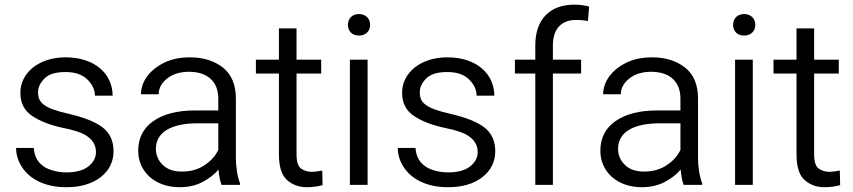

<svg xmlns="http://www.w3.org/2000/svg" viewBox="-20 -780 3600 810"><path d="M384.8 -137.7C384.8 -114.7 374 -94.7 353 -78.1C331.5 -61 300.3 -52.7 259.8 -52.7C239.3 -52.7 218.8 -55.7 198.2 -62C157.2 -74.2 126 -103 122.6 -155.8H47.9C47.9 -127.4 56.2 -100.6 72.3 -75.7C105 -24.9 168.5 9.8 259.8 9.8C319.8 9.8 368.2 -4.4 404.8 -32.7C440.9 -61 459 -97.7 459 -142.6C459 -185.1 443.8 -217.8 414.1 -241.7C383.8 -265.1 336.4 -284.2 272 -299.3C162.1 -323.7 140.6 -347.7 140.6 -391.1C140.6 -412.1 149.9 -431.2 168 -449.2C186 -467.3 215.3 -476.1 256.8 -476.1C296.4 -476.1 327.1 -465.8 348.6 -444.8C369.6 -423.8 380.4 -401.4 380.4 -376.5H455.1C455.1 -467.3 381.3 -538.1 256.8 -538.1C140.6 -538.1 65.9 -470.2 65.9 -389.2C65.9 -345.7 82.5 -313 115.7 -291C148.4 -268.6 194.3 -251 253.4 -238.8C290.5 -231.4 318.4 -222.2 337.4 -211.9C374.5 -190.4 384.8 -165 384.8 -137.7Z M992.7 0V-6.8C981.4 -33.7 975.1 -77.6 975.1 -113.3V-363.8C975.1 -421.9 957 -465.8 920.9 -494.6C884.3 -523.4 837.9 -538.1 781.2 -538.1C739.7 -538.1 703.6 -530.8 672.9 -515.6C610.4 -485.4 574.7 -434.6 574.7 -382.3H649.4C649.4 -408.2 661.6 -430.2 685.5 -449.2C709.5 -467.8 739.7 -477.1 777.3 -477.1C857.9 -477.1 900.9 -433.6 900.9 -364.7V-314H802.2C728.5 -314 670.4 -299.3 627.4 -269.5C584.5 -239.7 563 -197.8 563 -143.6C563 -57.1 632.3 9.8 737.8 9.8C774.4 9.8 806.6 2.4 834.5 -12.2C862.3 -26.9 884.8 -44.4 901.9 -64.5C903.8 -40.5 908.2 -15.6 914.6 0ZM747.6 -56.2C712.4 -56.2 685.5 -65.4 666.5 -84.5C647.5 -103 637.7 -125.5 637.7 -152.3C637.7 -222.2 702.1 -259.8 813.5 -259.8H900.9V-147.5C889.6 -123.5 871.1 -102.1 844.2 -84C817.4 -65.4 785.2 -56.2 747.6 -56.2Z M1231 -528.3V-660.2H1156.7V-528.3H1059.6V-469.7H1156.7V-130.4C1156.7 -77.1 1168 -40.5 1190.9 -20.5C1213.4 -0.5 1241.2 9.8 1274.9 9.8C1302.2 9.8 1326.7 5.4 1340.8 1L1339.4 -60.5C1329.1 -58.6 1311.5 -55.2 1294.4 -55.2C1277.8 -55.2 1263.2 -59.6 1250.5 -68.8C1237.3 -77.6 1231 -98.1 1231 -129.9V-469.7H1335V-528.3Z M1447.8 -674.8C1447.8 -649.9 1464.4 -629.9 1494.1 -629.9C1523.9 -629.9 1541.5 -649.9 1541.5 -674.8C1541.5 -700.7 1523.9 -720.7 1494.1 -720.7C1464.4 -720.7 1447.8 -700.7 1447.8 -674.8ZM1456.1 -528.3V0H1530.8V-528.3Z M1995.1 -137.7C1995.1 -114.7 1984.4 -94.7 1963.4 -78.1C1941.9 -61 1910.6 -52.7 1870.1 -52.7C1849.6 -52.7 1829.1 -55.7 1808.6 -62C1767.6 -74.2 1736.3 -103 1732.9 -155.8H1658.2C1658.2 -127.4 1666.5 -100.6 1682.6 -75.7C1715.3 -24.9 1778.8 9.8 1870.1 9.8C1930.2 9.8 1978.5 -4.4 2015.1 -32.7C2051.3 -61 2069.3 -97.7 2069.3 -142.6C2069.3 -185.1 2054.2 -217.8 2024.4 -241.7C1994.1 -265.1 1946.8 -284.2 1882.3 -299.3C1772.5 -323.7 1751 -347.7 1751 -391.1C1751 -412.1 1760.3 -431.2 1778.3 -449.2C1796.4 -467.3 1825.7 -476.1 1867.2 -476.1C1906.7 -476.1 1937.5 -465.8 1959 -444.8C1980 -423.8 1990.7 -401.4 1990.7 -376.5H2065.4C2065.4 -467.3 1991.7 -538.1 1867.2 -538.1C1751 -538.1 1676.3 -470.2 1676.3 -389.2C1676.3 -345.7 1692.9 -313 1726.1 -291C1758.8 -268.6 1804.7 -251 1863.8 -238.8C1900.9 -231.4 1928.7 -222.2 1947.8 -211.9C1984.9 -190.4 1995.1 -165 1995.1 -137.7Z M2312.5 -469.7H2431.6V-528.3H2312.5V-588.9C2312.5 -657.7 2348.6 -695.8 2409.2 -695.8C2429.2 -695.8 2446.3 -694.3 2460.4 -690.9L2465.3 -752.4C2445.3 -757.8 2424.8 -760.3 2402.8 -760.3C2300.8 -760.3 2238.3 -699.7 2238.3 -588.9V-528.3H2152.3V-469.7H2238.3V0H2312.5Z M2942.4 0V-6.8C2931.2 -33.7 2924.8 -77.6 2924.8 -113.3V-363.8C2924.8 -421.9 2906.7 -465.8 2870.6 -494.6C2834 -523.4 2787.6 -538.1 2731 -538.1C2689.5 -538.1 2653.3 -530.8 2622.6 -515.6C2560.1 -485.4 2524.4 -434.6 2524.4 -382.3H2599.1C2599.1 -408.2 2611.3 -430.2 2635.3 -449.2C2659.2 -467.8 2689.5 -477.1 2727.1 -477.1C2807.6 -477.1 2850.6 -433.6 2850.6 -364.7V-314H2752C2678.2 -314 2620.1 -299.3 2577.1 -269.5C2534.2 -239.7 2512.7 -197.8 2512.7 -143.6C2512.7 -57.1 2582 9.8 2687.5 9.8C2724.1 9.8 2756.3 2.4 2784.2 -12.2C2812 -26.9 2834.5 -44.4 2851.6 -64.5C2853.5 -40.5 2857.9 -15.6 2864.3 0ZM2697.3 -56.2C2662.1 -56.2 2635.3 -65.4 2616.2 -84.5C2597.2 -103 2587.4 -125.5 2587.4 -152.3C2587.4 -222.2 2651.9 -259.8 2763.2 -259.8H2850.6V-147.5C2839.4 -123.5 2820.8 -102.1 2793.9 -84C2767.1 -65.4 2734.9 -56.2 2697.3 -56.2Z M3072.8 -674.8C3072.8 -649.9 3089.4 -629.9 3119.1 -629.9C3148.9 -629.9 3166.5 -649.9 3166.5 -674.8C3166.5 -700.7 3148.9 -720.7 3119.1 -720.7C3089.4 -720.7 3072.8 -700.7 3072.8 -674.8ZM3081.1 -528.3V0H3155.8V-528.3Z M3414.6 -528.3V-660.2H3340.3V-528.3H3243.2V-469.7H3340.3V-130.4C3340.3 -77.1 3351.6 -40.5 3374.5 -20.5C3397 -0.5 3424.8 9.8 3458.5 9.8C3485.8 9.8 3510.3 5.4 3524.4 1L3522.9 -60.5C3512.7 -58.6 3495.1 -55.2 3478 -55.2C3461.4 -55.2 3446.8 -59.6 3434.1 -68.8C3420.9 -77.6 3414.6 -98.1 3414.6 -129.9V-469.7H3518.6V-528.3Z"/></svg>

Font: Vazirmatn Light
Style: Regular
Weight: 300
Designer: Saber Rastikerdar
Foundry: Saber Rastikerdar
Version: Version 33.003